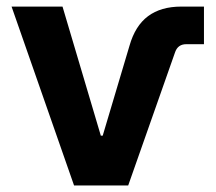

<svg xmlns="http://www.w3.org/2000/svg" viewBox="-20 -566 658 586"><path d="M206 0 15.3 -545.9H170.8L287.7 -152H293.5L375.2 -426.3Q392.5 -487.3 431.8 -516.6Q471.2 -545.9 533.2 -545.9H602.5V-431.1H548.4Q523.3 -431.1 514.7 -407.5L371.3 0Z"/></svg>

Font: Inter Variable LoSnoCo
Style: Regular
Weight: 400
Designer: Rasmus Andersson
Foundry: rsms
Version: Version 4.000;git-a52131595; featfreeze: case,dlig,ss01,ss02